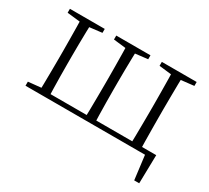

<svg xmlns="http://www.w3.org/2000/svg" viewBox="-131 -724 1196 1098"><g transform="rotate(30 466.5 -175.0)"><path d="M130 0Q131 -24 131.5 -64.5Q132 -105 132.5 -148.5Q133 -192 133 -226V-283Q133 -316 132.5 -359.5Q132 -403 131.5 -443.5Q131 -484 130 -508H195Q194 -484 193 -443.5Q192 -403 191.5 -359.5Q191 -316 191 -283V-226Q191 -192 191.5 -148.5Q192 -105 193 -64.5Q194 -24 195 0ZM432 0Q433 -24 433.5 -64.5Q434 -105 434.5 -148.5Q435 -192 435 -226V-283Q435 -316 434.5 -359.5Q434 -403 433.5 -443.5Q433 -484 432 -508H497Q496 -484 495 -443.5Q494 -403 493.5 -359.5Q493 -316 493 -283V-226Q493 -192 493.5 -148.5Q494 -105 495 -64.5Q496 -24 497 0ZM733 0Q734 -24 734.5 -64.5Q735 -105 735.5 -148.5Q736 -192 736 -226V-283Q736 -316 735.5 -359.5Q735 -403 734.5 -443.5Q734 -484 733 -508H799Q798 -484 797.5 -443.5Q797 -403 796.5 -359.5Q796 -316 796 -283V-226Q796 -192 796.5 -148.5Q797 -105 797.5 -64.5Q798 -24 799 0ZM855 158 832 -26 863 0H163V-30H892L888 158ZM46 -482V-508H276V-482L175 -470H155ZM352 -482V-508H578V-482L475 -470H456ZM653 -482V-508H883V-482L776 -470H756ZM46 0V-27L155 -38H163V0Z"/></g></svg>

Font: Noto Serif KR ExtraLight
Style: Regular
Weight: 200
Designer: Ryoko NISHIZUKA 西塚涼子 (kana & ideographs); Frank Grießhammer (Latin, Greek & Cyrillic); Wenlong ZHANG 张文龙 (bopomofo); San
Foundry: Adobe
Version: Version 2.002-H1;hotconv 1.1.0;makeotfexe 2.6.0